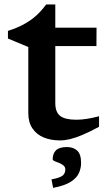

<svg xmlns="http://www.w3.org/2000/svg" viewBox="-20 -634 496 882"><path d="M234 -161Q234 -118.5 256.8 -101.2Q279.5 -84 331 -84Q353 -84 379 -88Q405 -92 435 -100V-51.5Q390 -27.5 358 -14Q326 -0.5 301.5 5.2Q277 11 255 11Q213 11 180.2 -2.8Q147.5 -16.5 128.8 -44.5Q110 -72.5 110 -114V-418L16.5 -457V-492Q41 -500 61.8 -509Q82.5 -518 100.5 -528.8Q118.5 -539.5 134.2 -552Q150 -564.5 164.2 -579.8Q178.5 -595 192 -613.5H234V-491ZM185 -422.5 188 -507H423.5L423 -422.5ZM216.5 190Q255 183 267.5 172.8Q280 162.5 280 145Q280 133 271.5 126Q263 119 251.2 114.5Q239.5 110 230.8 106.2Q222 102.5 222 98Q222 71 237.5 56.2Q253 41.5 287.5 41.5Q317 41.5 334.8 58Q352.5 74.5 352.5 114.5Q352.5 138.5 342.5 161Q332.5 183.5 304.8 201.2Q277 219 224 229Z"/></svg>

Font: Newsreader 7pt Medium
Style: Regular
Weight: 500
Designer: Hugues Gentile
Foundry: Production Type
Version: Version 1.003